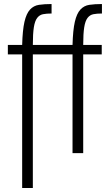

<svg xmlns="http://www.w3.org/2000/svg" viewBox="-20 -760 540 953"><path d="M236 -693V-740Q200 -740 173.5 -736Q147 -732 129 -712.5Q111 -693 101.5 -652Q92 -611 90 -537H19V-490H90V173H143V-490H340V0H393V-490H485V-537H393Q393 -593 398 -624.5Q403 -656 414.5 -671Q426 -686 443.5 -689.5Q461 -693 486 -693V-740Q450 -740 423.5 -736Q397 -732 379 -712.5Q361 -693 351.5 -652Q342 -611 340 -537H143Q143 -593 148 -624.5Q153 -656 164.5 -671Q176 -686 193.5 -689.5Q211 -693 236 -693Z"/></svg>

Font: Secuela Light
Style: Regular
Weight: 300
Designer: Fernando Haro
Foundry: deFharo
Version: Version 1.708